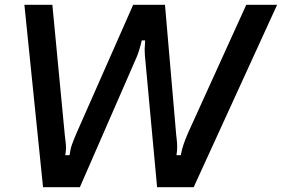

<svg xmlns="http://www.w3.org/2000/svg" viewBox="-20 -783 1179 803"><path d="M160 0 82 -763H199L251 -218Q252 -209 254 -193Q256 -177 256 -164Q256 -151 253 -134H271Q274 -159 281 -178.5Q288 -198 300 -226L537 -763H670L717 -218Q718 -211 719.5 -196Q721 -181 721 -168Q721 -152 718 -134H736Q741 -160 748 -180Q755 -200 766 -226L1010 -763H1139L790 0H637L586 -551L585 -575Q585 -582 587 -614H573Q562 -568 551 -543L314 0Z"/></svg>

Font: Open Sauce Sans Medium Italic
Style: Regular
Weight: 500
Italic angle: -10°
Designer: Alfredo Marco Pradil
Foundry: Creative Sauce Fz LLC
Version: Version 1.477